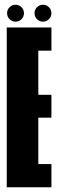

<svg xmlns="http://www.w3.org/2000/svg" viewBox="-20 -791 246 811"><path d="M8.5 0V-675H197.2V-577H141.8V-390.6H197.2V-294.1H141.8V-98H197.2V0ZM45.8 -699.5Q31 -699.5 20.4 -710.1Q9.9 -720.6 9.9 -735.4Q9.9 -750.1 20.4 -760.5Q31 -770.9 45.8 -770.9Q60.5 -770.9 70.9 -760.5Q81.2 -750.1 81.2 -735.4Q81.2 -720.6 70.9 -710.1Q60.5 -699.5 45.8 -699.5ZM161.6 -699.5Q146.9 -699.5 136.3 -710.1Q125.8 -720.6 125.8 -735.4Q125.8 -750.1 136.3 -760.5Q146.9 -770.9 161.6 -770.9Q176.4 -770.9 186.8 -760.5Q197.1 -750.1 197.1 -735.4Q197.1 -720.6 186.8 -710.1Q176.4 -699.5 161.6 -699.5Z"/></svg>

Font: Anybody UltraCondensed Thin
Style: Regular
Weight: 100
Width: 1
Designer: Tyler Finck
Foundry: Etcetera Type Company
Version: Version 1.110